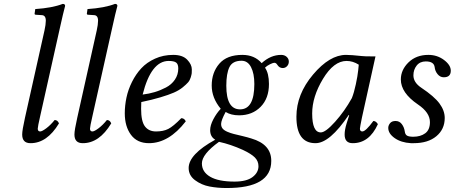

<svg xmlns="http://www.w3.org/2000/svg" viewBox="-20 -718 2311 976"><path d="M286.1 -583 184.1 -127Q171.9 -73.7 171.9 -64Q171.9 -49.8 184.1 -49.8Q193.8 -49.8 215.3 -65.9Q236.8 -82 257.8 -107.9Q272.9 -107.9 279.8 -90.8Q218.8 10.3 134.8 9.8Q92.8 9.8 92.8 -34.2Q92.8 -56.2 106.9 -119.1L206.1 -563Q212.9 -593.8 212.9 -612.8Q212.9 -640.6 191.9 -641.1L161.1 -643.1Q156.2 -643.1 155.8 -647.9L159.2 -671.9Q246.1 -677.7 298.8 -698.2Q311 -698.2 311 -688Q300.3 -647.9 286.1 -583Z M551.8 -583 449.7 -127Q437.5 -73.7 437.5 -64Q437.5 -49.8 449.7 -49.8Q459.5 -49.8 481 -65.9Q502.4 -82 523.4 -107.9Q538.6 -107.9 545.4 -90.8Q484.4 10.3 400.4 9.8Q358.4 9.8 358.4 -34.2Q358.4 -56.2 372.6 -119.1L471.7 -563Q478.5 -593.8 478.5 -612.8Q478.5 -640.6 457.5 -641.1L426.8 -643.1Q421.9 -643.1 421.4 -647.9L424.8 -671.9Q511.7 -677.7 564.5 -698.2Q576.7 -698.2 576.7 -688Q565.9 -647.9 551.8 -583Z M886.2 -370.1Q886.2 -392.1 875.2 -400.1Q864.3 -408.2 837.4 -408.2Q748 -408.2 705.1 -237.3Q737.3 -241.2 766.1 -249.8Q794.9 -258.3 823.5 -273.2Q852.1 -288.1 869.1 -313.2Q886.2 -338.4 886.2 -370.1ZM698.2 -199.2Q697.3 -191.4 697.3 -165Q697.3 -101.1 716.8 -75.4Q736.3 -49.8 773.2 -49.8Q810.1 -49.8 835.2 -62.5Q860.4 -75.2 901.4 -117.2Q917.5 -117.2 924.3 -101.1Q838.4 9.8 737.3 9.8Q677.2 9.8 645.8 -32.7Q614.3 -75.2 614.3 -142.1Q614.3 -181.2 622.8 -221.7Q631.3 -262.2 650.9 -301.5Q670.4 -340.8 698.2 -370.8Q726.1 -400.9 768.1 -419.9Q810.1 -439 860.4 -439Q908.2 -439 931.6 -414.6Q955.1 -390.1 955.1 -365.2Q955.1 -352.1 954.6 -345.9Q954.1 -339.8 949.7 -325Q945.3 -310.1 936.3 -299.6Q927.2 -289.1 908.7 -273.9Q890.1 -258.8 863.8 -247.3Q837.4 -235.8 794.9 -223.1Q752.4 -210.4 698.2 -199.2Z M1093.3 2.9Q1006.3 65.9 1006.3 112.8Q1006.3 155.8 1048.3 180.4Q1090.3 205.1 1172.4 205.1Q1233.4 205.1 1263.7 182.1Q1293.9 159.2 1293.9 127Q1293.9 101.1 1275.6 82.5Q1257.3 64 1214.4 43.9Q1153.3 16.1 1093.3 2.9ZM1347.2 -291Q1347.2 -217.8 1304.7 -174.8Q1262.2 -131.8 1195.3 -131.8Q1154.3 -131.8 1127 -148.9Q1104 -106 1104 -87.9Q1104 -73.7 1111.6 -64.5Q1119.1 -55.2 1135.7 -48.1Q1152.3 -41 1168.2 -37.1Q1184.1 -33.2 1211.7 -26.6Q1239.3 -20 1257.3 -14.2Q1359.4 15.6 1358.9 100.1Q1358.9 238.3 1131.3 237.8Q1085.4 237.8 1044.7 230Q1003.9 222.2 971.4 198Q939 173.8 939 136.2Q939 66.4 1074.2 -7.8Q1048.3 -22.9 1048.3 -56.2Q1048.3 -81.1 1064.7 -112.1Q1081.1 -143.1 1102.1 -165Q1056.2 -220.2 1056.2 -283.2Q1056.2 -349.1 1094.7 -394Q1133.3 -439 1211.9 -439Q1273.9 -439 1310.1 -397Q1356 -439 1409.2 -439Q1426.3 -439 1437.3 -429Q1448.2 -418.9 1448.2 -405Q1448.2 -391.1 1439.2 -381.6Q1430.2 -372.1 1417 -372.1Q1399.9 -372.1 1389.2 -389.2Q1383.3 -398.9 1374 -398.9Q1368.2 -398.9 1352.5 -391.4Q1336.9 -383.8 1327.1 -374Q1347.2 -345.2 1347.2 -291ZM1272.9 -291Q1272.9 -344.2 1256.1 -376.7Q1239.3 -409.2 1208 -409.2Q1162.1 -409.2 1146.2 -376.7Q1130.4 -344.2 1130.4 -282.2Q1130.4 -162.1 1200.2 -162.1Q1272.9 -162.1 1272.9 -291Z M1818.8 -433.1Q1826.7 -431.2 1888.7 -431.2L1819.8 -120.1Q1810.1 -72.3 1809.6 -64Q1809.6 -49.8 1821.8 -49.8Q1838.9 -49.8 1877.9 -103Q1891.1 -103 1900.9 -86.9Q1856.9 10.3 1772.5 9.8Q1731.4 9.8 1731.9 -35.2Q1731.9 -57.1 1741.7 -89.8L1754.9 -131.8L1752.9 -133.8Q1655.8 10.3 1583.5 9.8Q1486.3 9.8 1486.8 -125Q1486.8 -238.8 1571.3 -338.9Q1655.8 -439 1738.8 -439Q1764.6 -439 1818.8 -433.1ZM1768.6 -219.2Q1779.8 -247.1 1788.8 -289.6Q1797.9 -332 1800.8 -360.4L1803.7 -389.2Q1773.9 -408.2 1741.7 -408.2Q1676.8 -408.2 1621.8 -317.1Q1566.9 -226.1 1566.9 -141.1Q1566.9 -44.9 1610.8 -44.9Q1634.8 -44.9 1683.1 -98.6Q1731.4 -152.3 1768.6 -219.2Z M2068.4 9.8Q2018.6 6.8 1986.1 -16.1Q1953.6 -39.1 1953.6 -67.9Q1953.6 -80.1 1962.6 -91.6Q1971.7 -103 1990.7 -103Q2010.7 -103 2022.7 -86.9Q2034.7 -70.8 2037.6 -49.8Q2039.6 -33.7 2049.6 -28.3Q2059.6 -22.9 2080.6 -22.9Q2117.7 -22.9 2141.6 -40.5Q2165.5 -58.1 2165.5 -97.2Q2165.5 -146 2104.5 -187Q2017.6 -246.1 2017.6 -314Q2017.6 -362.8 2056.6 -400.9Q2095.7 -439 2157.7 -439Q2202.6 -439 2237.1 -413.1Q2271.5 -387.2 2271.5 -358.9Q2271.5 -324.7 2235.4 -325.2Q2217.3 -325.2 2204.3 -341.1Q2191.4 -356.9 2189.5 -377Q2185.5 -405.8 2144.5 -405.8Q2114.7 -405.8 2098.1 -384.8Q2081.5 -363.8 2081.5 -335Q2081.5 -298.8 2121.6 -272Q2187.5 -228 2214.1 -191.9Q2240.7 -155.8 2240.7 -118.2Q2240.7 -61 2198.2 -25.6Q2155.8 9.8 2083.5 9.8Z"/></svg>

Font: Linux Libertine
Style: Italic
Weight: 400
Italic angle: -12°
Designer: Philipp H. Poll
Foundry: Philipp H. Poll
Version: Version 5.1.6 ; ttfautohint (v0.9)